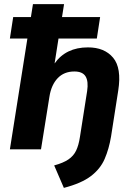

<svg xmlns="http://www.w3.org/2000/svg" viewBox="-20 -725 653 932"><path d="M290 187 243 78Q287 66 312 49Q337 32 349.5 6Q362 -20 368 -60L403 -283Q410 -330 395.5 -354Q381 -378 341 -378Q291 -378 260 -345.5Q229 -313 220 -256L179 0H28L113 -538H28L44 -642H130L140 -705H291L281 -642H466L450 -538H264L245 -417Q300 -495 407 -495Q487 -495 529 -445Q571 -395 554 -286L519 -62Q509 -2 488 46.5Q467 95 421 130Q375 165 290 187Z"/></svg>

Font: Nunito Sans ExtraBold
Style: Italic
Weight: 800
Italic angle: -9°
Designer: Vernon Adams
Foundry: Vernon Adams
Version: Version 3.006; ttfautohint (v1.8.3)